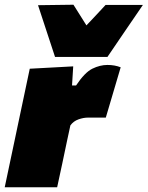

<svg xmlns="http://www.w3.org/2000/svg" viewBox="-38 -793 625 813"><path d="M-18 0Q-7 -51.5 3.2 -100.5Q13.5 -149.5 27 -213L37.5 -263Q50 -322.5 62.5 -381.2Q75 -440 88 -502L272 -512L267 -431H284Q321 -486.5 353.2 -502.2Q385.5 -518 417 -518Q448 -518 473 -508L410 -295H334Q315.5 -295 294.2 -287.5Q273 -280 260 -262L246.5 -199.5Q235.5 -146.5 225.5 -99.8Q215.5 -53 204 0ZM195 -552 123 -771 273 -773Q286.5 -751.5 300.2 -729.8Q314 -708 328 -685.5Q349 -707.5 369.2 -729.2Q389.5 -751 409 -772H567Q529 -716.5 491.8 -662Q454.5 -607.5 417 -552Z"/></svg>

Font: Commissioner Black
Style: Italic
Weight: 900
Italic angle: -12°
Designer: Kostas Bartsokas
Foundry: Kostas Bartsokas
Version: Version 1.000; ttfautohint (v1.8.3)